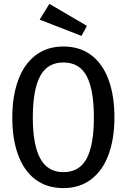

<svg xmlns="http://www.w3.org/2000/svg" viewBox="-20 -960 655 993"><path d="M307.7 12.8Q222.1 12.8 162.8 -32.1Q103.6 -76.9 73.6 -159Q43.6 -241 43.6 -351.8Q43.6 -461.5 73.6 -544.4Q103.6 -627.2 163.1 -673.3Q222.6 -719.5 307.7 -719.5Q393.3 -719.5 452.6 -674.4Q511.8 -629.2 541.8 -546.7Q571.8 -464.1 571.8 -352.8Q571.8 -243.6 541.8 -161.3Q511.8 -79 452.3 -33.1Q392.8 12.8 307.7 12.8ZM307.7 -636.9Q225.1 -636.9 187.4 -565.9Q149.7 -494.9 149.7 -351.8Q149.7 -210.8 188.2 -140.3Q226.7 -69.7 307.7 -69.7Q390.8 -69.7 428.2 -140Q465.6 -210.3 465.6 -352.8Q465.6 -495.9 428.2 -566.4Q390.8 -636.9 307.7 -636.9ZM185.1 -858.5 235.4 -940 429.7 -826.2 401.5 -774.4Z"/></svg>

Font: Fira Code Fixed Retina
Style: Regular
Weight: 450
Monospace: yes
Designer: Carrois Corporate, Edenspiekermann AG, Nikita Prokopov
Foundry: Carrois Corporate, Edenspiekermann AG, Nikita Prokopov
Version: Version 5.002